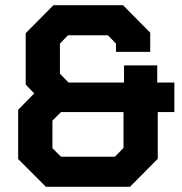

<svg xmlns="http://www.w3.org/2000/svg" viewBox="-20 -720 702 740"><path d="M50 -107V-297L112 -360L79 -394V-592L186 -700H454L559 -594V-520H427V-552L396 -584H242L211 -552V-436L244 -402H458V-468H586V-402H652V-288H588V-108L481 0H157ZM423 -116 456 -150V-288H215L182 -255V-149L215 -116Z"/></svg>

Font: Chakra Petch
Style: Bold
Weight: 700
Designer: Katatrad Aksorn Co.,Ltd.
Foundry: Cadson Demak Co.,Ltd.
Version: Version 1.000; ttfautohint (v1.6)